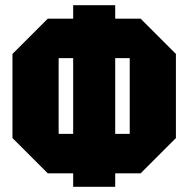

<svg xmlns="http://www.w3.org/2000/svg" viewBox="-20 -720 726 740"><path d="M28 -188V-512L164 -648H522L658 -512V-188L522 -52H164ZM206 -496V-204H480V-496ZM424 0H262V-700H424Z"/></svg>

Font: Tektur Condensed ExtraBold
Style: Regular
Weight: 800
Width: 3
Designer: Adam Jagosz
Foundry: Adam Jagosz
Version: Version 1.005;gftools[0.9.30]